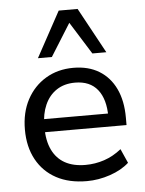

<svg xmlns="http://www.w3.org/2000/svg" viewBox="-54 -797 642 850"><g transform="rotate(-5 267.0 -372.5)"><path d="M298 9Q219 9 162.5 -21.5Q106 -52 75 -108.5Q44 -165 44 -242Q44 -318 74.5 -375Q105 -432 158.5 -464Q212 -496 281 -496Q348 -496 395.5 -467Q443 -438 468.5 -384.5Q494 -331 494 -256V-223H115V-281H434L417 -267Q417 -345 383 -387.5Q349 -430 283 -430Q235 -430 201 -407.5Q167 -385 149 -344.5Q131 -304 131 -251V-245Q131 -185 150.5 -144.5Q170 -104 207 -83.5Q244 -63 298 -63Q341 -63 381.5 -76.5Q422 -90 458 -119L486 -56Q453 -26 401.5 -8.5Q350 9 298 9ZM129 -552 239 -754H323L433 -552H371L281 -696L191 -552Z"/></g></svg>

Font: Nunito Sans 12pt ExtraLight 12pt Medium
Style: Regular
Weight: 500
Version: Version 3.101;gftools[0.9.27]